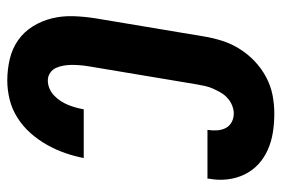

<svg xmlns="http://www.w3.org/2000/svg" viewBox="-146 -638 791 540"><g transform="rotate(90 250.0 -367.5)"><path d="M206 8Q175 8 145.5 1Q116 -6 92.5 -22.5Q69 -39 53.5 -64Q38 -89 31 -118Q24 -147 25 -177.5Q26 -208 31 -240L82 -545Q86 -570 94 -595.5Q102 -621 116.5 -644.5Q131 -668 151.5 -687.5Q172 -707 196.5 -720Q221 -733 247 -738Q273 -743 299 -743Q326 -743 351.5 -739Q377 -735 400 -725Q423 -715 441 -698.5Q459 -682 470 -659.5Q481 -637 484 -611Q487 -585 482 -559Q482 -558 482 -557Q482 -556 482 -555H345Q345 -556 345 -556Q345 -556 345 -557Q347 -570 346 -583Q345 -596 339.5 -606.5Q334 -617 323 -623Q312 -629 299 -629Q288 -629 276.5 -624.5Q265 -620 255.5 -611.5Q246 -603 240 -592.5Q234 -582 229 -571Q224 -560 221.5 -548.5Q219 -537 217 -526L166 -221Q164 -209 163 -197Q162 -185 162 -173.5Q162 -162 164 -150.5Q166 -139 170.5 -129Q175 -119 184.5 -112.5Q194 -106 206 -106Q217 -106 228 -110.5Q239 -115 248 -123.5Q257 -132 263.5 -142Q270 -152 274.5 -163Q279 -174 282 -185Q285 -196 287 -207H424Q419 -181 410 -155Q401 -129 387 -104Q373 -79 354 -57.5Q335 -36 310.5 -20.5Q286 -5 259 1.5Q232 8 206 8Z"/></g></svg>

Font: Iosevka SS04 Heavy Oblique
Style: Regular
Weight: 900
Italic angle: -9°
Monospace: yes
Designer: Belleve Invis
Foundry: Belleve Invis
Version: Version 19.0.0; ttfautohint (v1.8.4)